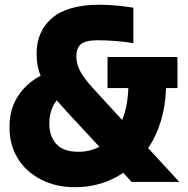

<svg xmlns="http://www.w3.org/2000/svg" viewBox="-20 -760 785 802"><path d="M293.9 22Q213.4 22 150.6 -10.5Q87.9 -43 54 -98.9Q20 -154.8 20 -224.1V-236.8Q20 -303.2 54.9 -357.9Q89.8 -412.6 149.9 -443.8Q132.8 -482.9 132.8 -535.2Q132.8 -629.9 198 -685.1Q263.2 -740.2 396 -740.2Q457.5 -740.2 537.1 -728V-580.1Q457 -591.8 388.2 -591.8Q336.4 -591.8 317.6 -575.2Q298.8 -558.6 298.8 -524.9Q298.8 -493.7 314.2 -464.1Q329.6 -434.6 365.2 -395L490.2 -258.8Q513.2 -313.5 516.1 -392.1H429.2V-522H721.2V-392.1H673.8Q668.5 -245.6 599.1 -141.1L729 0H529.8L495.1 -38.1Q405.3 22 293.9 22ZM186 -243.2Q186 -190.9 215.6 -158.4Q245.1 -126 306.2 -126Q356.4 -126 395 -147L258.8 -293.9Q252.4 -301.3 238.3 -316.9Q224.1 -332.5 216.8 -340.8Q186 -301.8 186 -243.2Z"/></svg>

Font: Sora ExtraBold
Style: Regular
Weight: 800
Designer: Jonathan Barnbrook, Julián Moncada
Foundry: Barnbrook Fonts
Version: Version 2.000